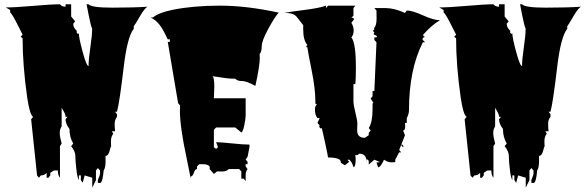

<svg xmlns="http://www.w3.org/2000/svg" viewBox="-20 -761 2709 888"><path d="M301.3 -164.6Q283.2 -188 283.2 -209.5L292 -220.7H283.2Q283.2 -231.4 274.9 -245.4Q266.6 -259.3 265.1 -262.7V-176.3Q256.3 -163.6 256.3 -146.2Q256.3 -128.9 265.1 -97.2L257.3 -85V61Q247.6 49.8 247.6 27.3H230.5Q229 27.3 220.9 32.7Q212.9 38.1 212.4 38.6V50.3L204.1 61H195.8V38.6Q185.5 50.3 168.9 50.3L160.2 61L151.4 50.3L124 -209.5L133.3 -220.7Q117.7 -228.5 105.5 -312Q84.5 -460.4 84.5 -584.5L75.7 -590.3L84.5 -601.1Q81.5 -606 68.8 -631.8Q37.1 -696.3 26.9 -703.6V-714.8L6.8 -726.6Q50.3 -726.6 134.3 -733.9Q218.3 -741.2 257.3 -741.2Q265.6 -730 283.2 -730V-741.2H309.1V-684.6L327.6 -662.1L318.8 -651.4Q318.8 -635.3 329.6 -624.5Q335.9 -618.2 335.2 -616.7Q334.5 -615.2 334.5 -612.5Q334.5 -609.9 336.9 -607.2Q339.4 -604.5 341.8 -604.5L344.7 -606Q344.7 -586.4 362.3 -521Q379.9 -455.6 389.6 -455.6V-456.1Q389.6 -486.3 397.9 -542.5Q406.2 -598.6 406.2 -628.9Q400.9 -637.2 390.6 -688.7Q380.4 -740.2 380.4 -741.2H389.6Q402.8 -725.6 500.5 -725.6Q598.1 -725.6 664.1 -730Q651.4 -727.5 627.7 -686.5Q604 -645.5 598.6 -639.6V-627.9Q568.4 -590.3 551.8 -448.2Q532.7 -286.1 521 -244.1H512.2L521 -232.9V-220.7Q510.3 -206.5 510.3 -189Q510.3 -171.4 512.2 -153.8H497.6L503.9 -142.6Q493.2 -128.9 493.2 -109.1Q493.2 -89.4 494.1 -85Q490.7 -80.1 488.3 -67.9Q481.9 -40 468.3 -40V-16.1Q468.3 15.6 459.5 27.3Q454.6 85.4 442.4 85.4L432.6 84.5V71.8Q432.6 70.3 437.7 58.6Q442.9 46.9 442.9 38.1Q442.9 29.3 442.4 27.3L432.6 16.1L423.8 27.3V71.8L406.7 106.9V61L371.6 50.3L362.3 84.5L354 71.8V50.3H344.7V71.8Q337.9 62.5 333.3 23.2Q328.6 -16.1 328.6 -38.6Q328.6 -61 309.1 -85L318.8 -97.2Q301.3 -126 301.3 -164.6Z M1005.4 32.2 983.9 31.7 969.2 43.5 949.7 21V8.8Q939.9 -1.5 920.9 -1.5H901.4L891.1 8.8V21Q882.3 21 876.5 38.1Q870.6 55.2 862.3 55.2V65.4Q857.4 39.1 842.8 -31.2Q812 -174.8 812 -250.5Q812 -265.6 813 -272.9L803.7 -284.2L755.9 -567.4H765.6V-579.1H755.9Q754.4 -581.5 749.8 -591.1Q745.1 -600.6 743.7 -603.5Q742.2 -606.4 737.8 -615Q733.4 -623.5 731.2 -627Q729 -630.4 724.4 -637.5Q719.7 -644.5 716.6 -647.9Q713.4 -651.4 708.5 -657Q703.6 -662.6 699.2 -666Q684.6 -676.3 676.8 -680.2H687.5Q713.9 -702.6 779.3 -715.8Q874 -734.9 997.3 -734.9Q1120.6 -734.9 1269 -702.6Q1249.5 -681.2 1220 -626.2Q1190.4 -571.3 1190.4 -546.4Q1190.4 -521.5 1180.7 -510.7L1181.6 -494.6Q1181.6 -455.6 1161.1 -363.8Q1120.6 -386.2 1099.1 -386.2Q1077.6 -386.2 1067.9 -397Q1042 -397 1023.7 -399.7Q1005.4 -402.3 988.5 -404.8Q971.7 -407.2 962.4 -408.7Q971.2 -403.8 971.2 -359.4L969.2 -306.6H1116.2V-227.5Q1116.2 -212.9 1109.9 -181.9Q1103.5 -150.9 1096.2 -148.4L1067.9 -171.4H979.5L969.2 -160.6V-80.1L979.5 -72.3L988.3 -80.1L979.5 -103.5Q1002.4 -103 1054 -97.7Q1105.5 -92.3 1133.8 -92.3V-80.1L1125 -35.6L1116.2 -23.4L1125 -12.7V-1.5H1116.2V8.8L1125 21Q1116.2 33.2 1116.2 46.9V77.1L1107.4 65.4H1096.2V32.2L1086.4 21H1038.1Q1028.3 32.2 1005.4 32.2Z M1721.2 -9.3 1737.8 -11.2 1711.4 -22.5 1685.5 0V-15.1Q1683.6 -23.4 1676.8 -23.4V-14.2Q1674.8 -30.8 1667.2 -40.5Q1659.7 -50.3 1640.6 -50.3Q1636.2 -43.5 1630.6 -43.5Q1625 -43.5 1623.5 -44.4L1625 -24.9Q1625 11.7 1614.7 11.7Q1607.4 -13.2 1595.2 -22.5Q1588.9 -22.5 1586.9 -21.5L1595.2 -12.7L1575.2 3.4L1556.6 -7.8Q1556.6 -22 1543.9 -26.4Q1527.8 -32.7 1497.1 -32.7Q1497.1 -38.6 1483.2 -102.8Q1469.2 -167 1468.3 -168.9Q1466.3 -167 1464.1 -167Q1461.9 -167 1459.2 -170.2Q1456.5 -173.3 1456.5 -176Q1456.5 -178.7 1458.5 -180.7L1448.2 -192.4L1458.5 -214.8H1448.2Q1437.5 -227.5 1436.8 -250Q1436 -272.5 1445.8 -277.3L1438.5 -282.2V-293Q1438.5 -350.6 1421.9 -432.9Q1405.3 -515.1 1401.4 -543H1395L1401.4 -553.2Q1382.3 -575.2 1382.3 -625V-644.5Q1374.5 -653.8 1365.5 -666Q1356.4 -678.2 1352.5 -682.9Q1348.6 -687.5 1340.8 -692.9Q1328.6 -701.2 1294.4 -701.2Q1313 -705.6 1385.3 -714.6Q1457.5 -723.6 1487.8 -734.9V-723.6L1497.1 -734.9H1623.5L1614.7 -723.6V-689L1605 -678.2Q1605.5 -678.7 1608.9 -678.7Q1616.7 -678.7 1616.7 -671.4Q1616.7 -669.4 1614.7 -667.5L1605 -655.3Q1615.7 -638.7 1615.7 -619.6Q1615.7 -600.6 1605 -587.9Q1626 -563.5 1626 -448.2Q1626 -397.5 1623.5 -372.1H1614.7V-293Q1614.7 -275.4 1623.8 -239.5Q1632.8 -203.6 1632.8 -189.9L1631.8 -158.2Q1631.8 -123.5 1667.5 -123.5L1685.5 -135.7V-146.5L1694.3 -157.2L1685.5 -168.9Q1703.1 -195.3 1703.1 -256.8V-282.2L1707 -285.2L1694.3 -305.2L1703.1 -315.9V-339.8H1711.4L1721.2 -565.4L1711.4 -576.2V-587.9H1721.2Q1723.1 -590.3 1723.1 -593Q1723.1 -595.7 1715.6 -598.4Q1708 -601.1 1708 -603.3Q1708 -605.5 1711.4 -610.4L1703.1 -620.1L1704.6 -619.6Q1706.5 -619.6 1709 -622.6Q1711.4 -625.5 1711.4 -627.4Q1711.4 -629.4 1709.5 -630.4Q1721.7 -642.6 1721.7 -674.3Q1721.7 -706.1 1721.2 -712.4L1711.4 -723.6H1764.6Q1802.7 -723.6 1853 -701.2L1861.3 -712.4Q1886.7 -712.4 1936.5 -689.9Q1986.3 -667.5 2014.6 -667.5Q1975.6 -644.5 1935.5 -598.6L1945.3 -589.4H1943.4Q1939.9 -589.4 1937 -586.2Q1934.1 -583 1934.1 -580.1Q1934.1 -577.1 1935.5 -576.2L1946.3 -565.4H1935.5Q1871.6 -438 1871.6 -252.4Q1871.6 -233.9 1861.3 -214.8V-192.4H1853L1854 -178.2Q1854 -157.2 1844.2 -157.2L1853 -135.7L1835.4 -90.3Q1836.4 -92.3 1838.6 -92.3Q1840.8 -92.3 1843.3 -89.1Q1845.7 -85.9 1845.7 -83.3Q1845.7 -80.6 1844.2 -79.1L1835.4 -90.3L1826.2 -67.4L1835.4 -56.6H1826.2L1808.1 -22.5V-11.2Q1805.2 -10.3 1789.6 -10.3Q1773.9 -10.3 1755.9 -22.5Q1752.4 -13.2 1744.4 -0.5Q1736.3 12.2 1729 12.7Z M2306.2 -164.6Q2288.1 -188 2288.1 -209.5L2296.9 -220.7H2288.1Q2288.1 -231.4 2279.8 -245.4Q2271.5 -259.3 2270 -262.7V-176.3Q2261.2 -163.6 2261.2 -146.2Q2261.2 -128.9 2270 -97.2L2262.2 -85V61Q2252.4 49.8 2252.4 27.3H2235.4Q2233.9 27.3 2225.8 32.7Q2217.8 38.1 2217.3 38.6V50.3L2209 61H2200.7V38.6Q2190.4 50.3 2173.8 50.3L2165 61L2156.2 50.3L2128.9 -209.5L2138.2 -220.7Q2122.6 -228.5 2110.4 -312Q2089.4 -460.4 2089.4 -584.5L2080.6 -590.3L2089.4 -601.1Q2086.4 -606 2073.7 -631.8Q2042 -696.3 2031.7 -703.6V-714.8L2011.7 -726.6Q2055.2 -726.6 2139.2 -733.9Q2223.1 -741.2 2262.2 -741.2Q2270.5 -730 2288.1 -730V-741.2H2314V-684.6L2332.5 -662.1L2323.7 -651.4Q2323.7 -635.3 2334.5 -624.5Q2340.8 -618.2 2340.1 -616.7Q2339.4 -615.2 2339.4 -612.5Q2339.4 -609.9 2341.8 -607.2Q2344.2 -604.5 2346.7 -604.5L2349.6 -606Q2349.6 -586.4 2367.2 -521Q2384.8 -455.6 2394.5 -455.6V-456.1Q2394.5 -486.3 2402.8 -542.5Q2411.1 -598.6 2411.1 -628.9Q2405.8 -637.2 2395.5 -688.7Q2385.3 -740.2 2385.3 -741.2H2394.5Q2407.7 -725.6 2505.4 -725.6Q2603 -725.6 2668.9 -730Q2656.2 -727.5 2632.6 -686.5Q2608.9 -645.5 2603.5 -639.6V-627.9Q2573.2 -590.3 2556.6 -448.2Q2537.6 -286.1 2525.9 -244.1H2517.1L2525.9 -232.9V-220.7Q2515.1 -206.5 2515.1 -189Q2515.1 -171.4 2517.1 -153.8H2502.4L2508.8 -142.6Q2498 -128.9 2498 -109.1Q2498 -89.4 2499 -85Q2495.6 -80.1 2493.2 -67.9Q2486.8 -40 2473.1 -40V-16.1Q2473.1 15.6 2464.4 27.3Q2459.5 85.4 2447.3 85.4L2437.5 84.5V71.8Q2437.5 70.3 2442.6 58.6Q2447.8 46.9 2447.8 38.1Q2447.8 29.3 2447.3 27.3L2437.5 16.1L2428.7 27.3V71.8L2411.6 106.9V61L2376.5 50.3L2367.2 84.5L2358.9 71.8V50.3H2349.6V71.8Q2342.8 62.5 2338.1 23.2Q2333.5 -16.1 2333.5 -38.6Q2333.5 -61 2314 -85L2323.7 -97.2Q2306.2 -126 2306.2 -164.6Z"/></svg>

Font: Butcherman
Style: Regular
Weight: 400
Version: Version 001.003